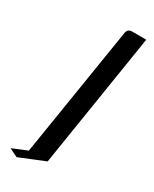

<svg xmlns="http://www.w3.org/2000/svg" viewBox="-181 -481 521 649"><g transform="rotate(30 80.0 -156.5)"><path d="M-26.9 108.9 30.8 85 111.8 -420.9Q114.7 -438 131.8 -438H187L104 85L5.9 125Z"/></g></svg>

Font: Hhenum
Style: Italic
Weight: 400
Designer: T. Christopher White
Version: Version 1.0